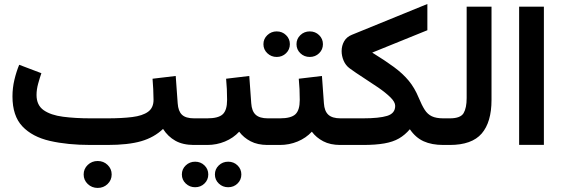

<svg xmlns="http://www.w3.org/2000/svg" viewBox="-20 -715 2771 947"><path d="M392.6 145.5Q392.6 117.7 412.8 98.4Q433.1 79.1 461.9 79.1Q490.7 79.1 510.7 98.4Q530.8 117.7 530.8 145.5Q530.8 173.3 510.7 192.6Q490.7 211.9 461.9 211.9Q433.1 211.9 412.8 192.6Q392.6 173.3 392.6 145.5ZM732.4 -326.7 846.7 -340.3 856.4 -205.6Q858.9 -167 877.4 -149.2Q896 -131.3 937.5 -131.3H948.7V0H937.5Q881.8 0 845 -20.8Q808.1 -41.5 784.2 -79.1Q740.2 -37.1 676.5 -18.6Q612.8 0 508.8 0H427.2Q313 0 226.1 -20Q139.2 -40 90.3 -91.8Q41.5 -143.6 41.5 -239.3Q41.5 -281.2 51 -321.3Q60.5 -361.3 74.7 -395.5L184.1 -354Q176.3 -331.5 168.2 -302.5Q160.2 -273.4 160.2 -246.6Q160.2 -196.3 195.3 -171.6Q230.5 -147 291 -139.2Q351.6 -131.3 427.2 -131.3H508.8Q581.1 -131.3 632.1 -137.7Q683.1 -144 710.2 -163.6Q737.3 -183.1 737.3 -222.7Q737.3 -247.1 735.8 -275.4Q734.4 -303.7 732.4 -326.7Z M928.2 -131.3H1002Q1057.1 -131.3 1078.6 -151.4Q1100.1 -171.4 1100.1 -222.2Q1100.1 -249.5 1098.9 -275.4Q1097.7 -301.3 1095.2 -326.7L1209.5 -340.3L1219.2 -205.6Q1221.7 -167 1241 -149.2Q1260.3 -131.3 1301.3 -131.3H1311.5V0H1300.3Q1250.5 0 1216.1 -18.1Q1181.6 -36.1 1159.7 -65.4Q1130.9 -34.2 1089.6 -17.1Q1048.3 0 1002 0H928.2ZM1040 145.5Q1040 119.1 1059.1 100.8Q1078.1 82.5 1105.5 82.5Q1132.8 82.5 1151.6 100.8Q1170.4 119.1 1170.4 145.5Q1170.4 171.9 1151.6 190.2Q1132.8 208.5 1105.5 208.5Q1078.1 208.5 1059.1 190.2Q1040 171.9 1040 145.5ZM877 145.5Q877 119.1 896.2 100.8Q915.5 82.5 942.4 82.5Q969.7 82.5 988.5 100.8Q1007.3 119.1 1007.3 145.5Q1007.3 171.9 988.5 190.2Q969.7 208.5 942.4 208.5Q915.5 208.5 896.2 190.2Q877 171.9 877 145.5Z M1442.4 -497.1Q1442.4 -523.4 1461.4 -541.7Q1480.5 -560.1 1507.8 -560.1Q1535.2 -560.1 1554 -541.7Q1572.8 -523.4 1572.8 -497.1Q1572.8 -470.7 1554 -452.4Q1535.2 -434.1 1507.8 -434.1Q1480.5 -434.1 1461.4 -452.4Q1442.4 -470.7 1442.4 -497.1ZM1279.3 -497.1Q1279.3 -523.4 1298.6 -541.7Q1317.9 -560.1 1344.7 -560.1Q1372.1 -560.1 1390.9 -541.7Q1409.7 -523.4 1409.7 -497.1Q1409.7 -470.7 1390.9 -452.4Q1372.1 -434.1 1344.7 -434.1Q1317.9 -434.1 1298.6 -452.4Q1279.3 -470.7 1279.3 -497.1ZM1292 -131.3H1360.4Q1415.5 -131.3 1437 -151.4Q1458.5 -171.4 1458.5 -222.2Q1458.5 -249.5 1457.3 -275.4Q1456.1 -301.3 1453.6 -326.7L1567.9 -340.3L1577.6 -205.6Q1580.1 -167 1599.4 -149.2Q1618.7 -131.3 1659.7 -131.3H1669.9V0H1658.7Q1608.9 0 1574.5 -18.1Q1540 -36.1 1518.1 -65.4Q1489.3 -34.2 1448 -17.1Q1406.7 0 1360.4 0H1292Z M1815.9 -455.6Q1879.4 -416.5 1923.1 -384.3Q1966.8 -352.1 1996.1 -316.7Q2025.4 -281.2 2045.4 -232.4Q2060.5 -195.8 2074.7 -173.6Q2088.9 -151.4 2110.1 -141.4Q2131.3 -131.3 2167 -131.3H2180.7V0H2167Q2109.4 0 2069.6 -18.1Q2029.8 -36.1 2001.5 -77.6Q1977.5 -49.3 1948 -32.2Q1918.5 -15.1 1875.7 -7.6Q1833 0 1769.5 0H1650.4V-131.3H1769Q1850.6 -131.3 1889.9 -143.6Q1929.2 -155.8 1929.2 -192.9Q1929.2 -211.9 1905.5 -235.1Q1881.8 -258.3 1845.9 -283Q1810.1 -307.6 1772 -332Q1733.9 -356.4 1704.6 -377.9Q1685.1 -392.1 1675 -415.5Q1665 -439 1665 -462.9Q1665 -489.7 1677.5 -511.5Q1689.9 -533.2 1715.8 -543.5L2087.9 -695.3V-565.9Z M2161.1 -131.3H2198.7Q2251.5 -131.3 2266.6 -157Q2281.7 -182.6 2281.7 -231.4V-682.1H2404.3V-222.2Q2404.3 -112.3 2355.7 -56.2Q2307.1 0 2198.2 0H2161.1Z M2662.6 -682.1V-0.5H2540.5V-682.1Z"/></svg>

Font: Vazirmatn RD FD
Style: Bold
Weight: 700
Designer: Saber Rastikerdar
Foundry: Saber Rastikerdar
Version: Version 33.003